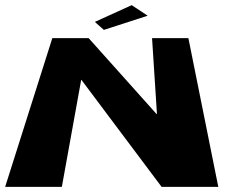

<svg xmlns="http://www.w3.org/2000/svg" viewBox="-34 -725 880 745"><path d="M334 -640 369 -609 539 -664 477 -705ZM281 -415H282L593 0H813L697 -577H556L575 -283H573L310 -577H169L-14 0H206Z"/></svg>

Font: Hussar Milosc
Style: Bold
Weight: 700
Foundry: Cannot Into Space Fonts
Version: Version 1.02